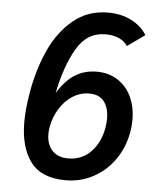

<svg xmlns="http://www.w3.org/2000/svg" viewBox="-53 -781 706 839"><g transform="rotate(5 300.0 -362.0)"><path d="M64 -227Q64 -285 77 -359Q94.5 -460 133 -544.8Q171.5 -629.5 235.5 -682.2Q299.5 -735 387 -735Q446.5 -735 491 -711.8Q535.5 -688.5 558 -651L481.5 -596.5Q469.5 -616.5 444.2 -628Q419 -639.5 385 -639.5Q302.5 -639.5 257.5 -560.2Q212.5 -481 189.5 -365Q224 -421.5 265.8 -447.5Q307.5 -473.5 360.5 -473.5Q413.5 -473.5 453 -448Q492.5 -422.5 513.2 -378Q534 -333.5 534 -277.5Q534 -249 529 -222Q517 -155 480 -102Q443 -49 387.2 -19Q331.5 11 265.5 11Q159 11 111.5 -53Q64 -117 64 -227ZM419.5 -233Q423 -252.5 423 -273.5Q423 -319.5 401.8 -347.5Q380.5 -375.5 336.5 -375.5Q297 -375.5 263.2 -353.8Q229.5 -332 207 -295.5Q184.5 -259 176.5 -216Q173.5 -199.5 173.5 -184.5Q173.5 -139 198.2 -112Q223 -85 268.5 -85Q328.5 -85 368.2 -126Q408 -167 419.5 -233Z"/></g></svg>

Font: JuliaMono SemiBold
Style: Italic
Weight: 600
Italic angle: -9°
Monospace: yes
Designer: cormullion
Foundry: corm
Version: Version 0.056; ttfautohint (v1.8.4)